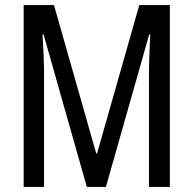

<svg xmlns="http://www.w3.org/2000/svg" viewBox="-20 -785 758 754"><path d="M321 -51H396L566 -650H570C567 -584 565 -536 565 -507V-51H647V-765H527L361 -182H358L192 -765H73V-51H153V-509C153 -535 151 -583 147 -650H151Z"/></svg>

Font: Noto Sans Tamil UI ExtraCondensed
Style: Regular
Weight: 400
Width: 2
Designer: Jelle Bosma - Monotype Design Team
Foundry: Monotype Imaging Inc.
Version: Version 2.004